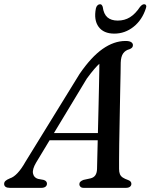

<svg xmlns="http://www.w3.org/2000/svg" viewBox="-49 -908 727 928"><path d="M125.5 -122Q106.5 -90 110.5 -69.8Q114.5 -49.5 134.5 -43.5L161.5 -38.5Q170.5 -36 174.2 -31Q178 -26 178 -20.5Q178 -11 170.8 -5.5Q163.5 0 150.5 0H-1Q-15 0 -22 -5Q-29 -10 -29 -19Q-29 -27.5 -22.8 -33.5Q-16.5 -39.5 -1 -46Q17 -51.5 36 -71.8Q55 -92 74 -126L335.5 -550.5Q392 -633 447 -671.5Q502 -710 557.5 -710Q577 -710 585.2 -704.2Q593.5 -698.5 593.5 -690Q593.5 -683 589.5 -678.2Q585.5 -673.5 576.5 -670Q557 -665 546.2 -649.8Q535.5 -634.5 534.5 -605.5Q534.5 -587.5 533.8 -554.8Q533 -522 532.2 -479.8Q531.5 -437.5 530.5 -390.8Q529.5 -344 528.8 -297.8Q528 -251.5 527.2 -210.2Q526.5 -169 526.5 -138Q526.5 -107 526.5 -91.5Q526.5 -76.5 530.5 -66.5Q534.5 -56.5 544.2 -50Q554 -43.5 571 -37.5Q586 -32 586 -19.5Q586 -11 579.2 -5.5Q572.5 0 559 0H356Q345 0 339.8 -5.2Q334.5 -10.5 334.5 -17.5Q334.5 -25 339.8 -30Q345 -35 354.5 -38.5L389 -46Q404.5 -50 412 -61.2Q419.5 -72.5 420 -91.5Q420.5 -109.5 421.2 -142.2Q422 -175 423 -217Q424 -259 425.2 -306Q426.5 -353 427.5 -400.8Q428.5 -448.5 429.5 -491.8Q430.5 -535 431 -570Q431.5 -605 431.5 -626L454.5 -618Q446.5 -613 434.2 -602.5Q422 -592 406.5 -574Q391 -556 370.5 -528ZM165 -230 177.5 -265H459L455.5 -230ZM520 -808.5Q553 -808.5 579 -824.5Q605 -840.5 628 -875Q633.5 -881.5 638.2 -884.5Q643 -887.5 647.5 -887.5Q654.5 -887.5 657 -882Q659.5 -876.5 656 -867.5Q638 -811.5 596.5 -778.5Q555 -745.5 503.5 -745.5Q451.5 -745.5 427.5 -778.5Q403.5 -811.5 414.5 -867.5Q416.5 -876.5 422 -882Q427.5 -887.5 434.5 -887.5Q439.5 -887.5 442.2 -884.5Q445 -881.5 447.5 -875Q452 -840 470.2 -824.2Q488.5 -808.5 520 -808.5Z"/></svg>

Font: Fraunces
Style: Italic
Weight: 400
Italic angle: -16°
Version: Version 1.000;[b76b70a41]